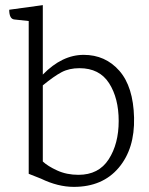

<svg xmlns="http://www.w3.org/2000/svg" viewBox="-20 -714 583 749"><path d="M147 -423Q222 -500 306.5 -500Q391 -500 445.5 -438Q500 -376 503 -255Q506 -134 443 -59.5Q380 15 268 15Q206 15 140 -17L92 -36V-632L36 -638Q16 -640 16 -676L147 -694ZM286 -32Q365 -32 404 -92.5Q443 -153 443 -242Q443 -331 405.5 -389.5Q368 -448 290 -448Q250 -448 220.5 -432.5Q191 -417 147 -381V-84Q166 -66 203 -49Q240 -32 286 -32Z"/></svg>

Font: Karma Light
Style: Regular
Weight: 300
Designer: Joana Correia
Foundry: Indian Type Foundry
Version: Version 1.202;PS 1.0;hotconv 1.0.78;makeotf.lib2.5.61930; tt